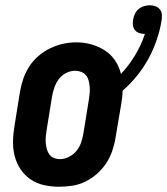

<svg xmlns="http://www.w3.org/2000/svg" viewBox="-20 -702 636 730"><path d="M205 8Q176 8 148 2Q120 -4 97 -19.5Q74 -35 58.5 -58Q43 -81 36 -108Q29 -135 29.5 -164.5Q30 -194 35 -223L56 -353Q60 -378 68.5 -402.5Q77 -427 91.5 -449.5Q106 -472 126.5 -489.5Q147 -507 171 -518.5Q195 -530 220 -535.5Q245 -541 271 -541Q300 -541 328 -533Q356 -525 379 -510Q402 -495 417.5 -472Q433 -449 440 -421Q471 -454 494 -492.5Q517 -531 531 -573Q531 -573 530.5 -573Q530 -573 530 -573Q519 -573 509 -576.5Q499 -580 493 -587.5Q487 -595 485.5 -605.5Q484 -616 486 -627Q486 -627 486 -627Q486 -627 486 -627Q488 -639 493 -649.5Q498 -660 507 -667.5Q516 -675 527.5 -678.5Q539 -682 550 -682Q561 -682 571.5 -678Q582 -674 588.5 -665.5Q595 -657 595.5 -645.5Q596 -634 594 -622Q588 -586 575.5 -549.5Q563 -513 544.5 -479Q526 -445 501 -414Q476 -383 446 -357Q446 -357 446.5 -356.5Q447 -356 446 -356Q446 -344 444.5 -331.5Q443 -319 441 -307L419 -177Q415 -152 406.5 -127.5Q398 -103 383.5 -81Q369 -59 348.5 -41Q328 -23 304.5 -11.5Q281 0 255.5 4Q230 8 205 8ZM208 -97Q225 -97 242 -105.5Q259 -114 270.5 -128Q282 -142 288 -159Q294 -176 297 -194L318 -324Q320 -336 321 -348Q322 -360 321 -372Q320 -384 317 -395.5Q314 -407 307 -415.5Q300 -424 289 -428.5Q278 -433 266 -433Q248 -433 231.5 -424.5Q215 -416 204 -401.5Q193 -387 187 -370Q181 -353 178 -336L157 -206Q155 -194 154 -182Q153 -170 154 -158.5Q155 -147 158 -135.5Q161 -124 167.5 -115Q174 -106 185 -101.5Q196 -97 208 -97Z"/></svg>

Font: Iosevka Curly Slab XBdObl
Style: Regular
Weight: 800
Italic angle: -9°
Monospace: yes
Designer: Belleve Invis
Foundry: Belleve Invis
Version: Version 11.1.0; ttfautohint (v1.8.3)